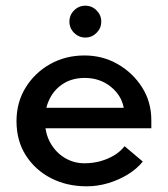

<svg xmlns="http://www.w3.org/2000/svg" viewBox="-20 -647 591 675"><path d="M285 8Q215 8 159.5 -20.5Q104 -49 71 -100.5Q38 -152 38 -221Q38 -287 70 -339Q102 -391 156 -421.5Q210 -452 277 -452Q341 -452 394 -421.5Q447 -391 479.5 -340Q512 -289 512 -224V-196H111V-268H415Q407 -312 369 -342.5Q331 -373 278 -373Q235 -373 203.5 -353.5Q172 -334 155 -300.5Q138 -267 138 -224Q138 -178 157.5 -144Q177 -110 208.5 -91.5Q240 -73 276 -73Q307 -73 333.5 -80.5Q360 -88 381.5 -101Q403 -114 418 -133L482 -79Q461 -53 429 -33.5Q397 -14 360 -3Q323 8 285 8ZM280 -515Q257 -515 240.5 -531.5Q224 -548 224 -571Q224 -594 240.5 -610.5Q257 -627 280 -627Q303 -627 319.5 -610.5Q336 -594 336 -571Q336 -548 319.5 -531.5Q303 -515 280 -515Z"/></svg>

Font: Teachers Medium
Style: Regular
Weight: 500
Designer: Alfredo Marco Pradil, Chank Diesel
Version: Version 1.001